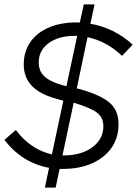

<svg xmlns="http://www.w3.org/2000/svg" viewBox="-22 -786 623 873"><path d="M182 67 201 -23Q140 -34 89 -66Q38 -98 -2 -150L50 -195Q117 -106 214 -84L266 -328L230 -338Q157 -359 121.5 -397Q86 -435 86 -493Q86 -551 115.5 -594Q145 -637 199 -660.5Q253 -684 325 -684H341L359 -766H408L389 -678Q442 -669 491 -645Q540 -621 581 -583L533 -532Q462 -599 376 -617L327 -384L344 -380Q438 -353 477.5 -318Q517 -283 517 -221Q517 -160 485.5 -114.5Q454 -69 397 -43.5Q340 -18 264 -18H249L231 67ZM280 -394 329 -623H318Q245 -623 199.5 -590Q154 -557 154 -502Q154 -464 178.5 -440Q203 -416 258 -400ZM262 -79Q348 -79 398 -116.5Q448 -154 448 -212Q448 -253 417.5 -275Q387 -297 313 -319Z"/></svg>

Font: Red Hat Display VF
Style: Italic
Weight: 300
Italic angle: -12°
Designer: Pentagram, MCKL
Foundry: Pentagram, MCKL
Version: Version 1.010